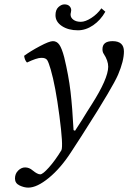

<svg xmlns="http://www.w3.org/2000/svg" viewBox="-20 -628 589 882"><path d="M352.5 0 307.1 69.8Q259.3 144 204.6 189Q149.9 233.9 109.9 233.9Q90.8 233.9 69.8 223.9Q48.8 213.9 48.8 191.9Q48.8 169.9 63.5 155.5Q78.1 141.1 95.2 141.1Q114.3 141.1 129.9 154.8Q151.9 172.9 165 172.9Q176.3 172.9 204.6 141.4Q232.9 109.9 262.2 62Q271 42 252.9 -95.9Q234.9 -233.9 212.9 -309.1Q203.6 -340.8 197.3 -351.1Q190.4 -362.8 169.4 -362.3Q149.4 -362.3 104 -340.8Q93.8 -350.6 90.8 -371.6Q120.1 -393.1 163.3 -416Q206.5 -439 223.1 -439Q241.2 -439 252.7 -422.4Q264.2 -405.8 274.9 -365.2Q295.4 -280.3 304 -206.8Q312.5 -133.3 317.9 -30.3L324.7 -27.3Q335.9 -43.9 355.2 -74.5Q374.5 -105 380.9 -116.2L401.4 -148.4Q476.6 -266.6 477.1 -321.3Q477.1 -349.6 456.1 -381.3Q450.7 -389.6 450.7 -401.9Q450.7 -439 497.1 -439Q549.3 -439 549.3 -391.6Q549.3 -348.1 522.5 -285.2Q509.8 -255.9 473.9 -195.3Q438 -134.8 427.2 -118.2ZM463.9 -574.2Q441.9 -535.2 408 -512Q374 -488.8 337.9 -488.8Q293.9 -488.8 264.4 -508.3Q234.9 -527.8 234.9 -558.1Q234.9 -583 248.5 -595.5Q262.2 -607.9 275.9 -607.9Q291 -607.9 299.1 -599.9Q307.1 -591.8 307.1 -581.1Q307.1 -576.2 305.7 -571Q304.2 -565.9 304.2 -561Q304.2 -546.9 317.1 -537.4Q330.1 -527.8 351.1 -527.8Q372.1 -527.8 399.4 -545.4Q426.8 -563 445.8 -589.8Z"/></svg>

Font: Linux Libertine
Style: Italic
Weight: 400
Italic angle: -12°
Designer: Philipp H. Poll
Foundry: Philipp H. Poll
Version: Version 5.1.6 ; ttfautohint (v0.9)